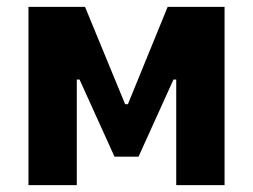

<svg xmlns="http://www.w3.org/2000/svg" viewBox="-20 -540 738 560"><path d="M63 0H204V-308H212L314 -83H384L486 -308H494V0H635V-520H469L353 -236H345L228 -520H63Z"/></svg>

Font: Fixel Text Bold
Style: Bold
Weight: 700
Width: 4
Designer: AlfaBravo + MacPaw
Foundry: Kyrylo Tkachov, Marchela Mozhyna, Serhii Makarenko, Maria Weinstein, Zakhar Kryvoshyya
Version: Version 1.211